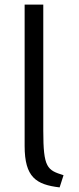

<svg xmlns="http://www.w3.org/2000/svg" viewBox="-20 -800 342 834"><path d="M256 -39 239 14C137 2 87 -30 87 -166V-780H168V-232C168 -71 185 -61 256 -39Z"/></svg>

Font: Repo Regular
Style: Regular
Weight: 400
Designer: Stefan Peev
Foundry: Context Ltd
Version: Version 1.502